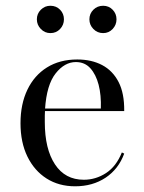

<svg xmlns="http://www.w3.org/2000/svg" viewBox="-20 -632 497 663"><path d="M239.5 11.3Q183.1 11.3 140.7 -15.7Q98.4 -42.7 74.6 -91.5Q50.8 -140.3 50.8 -206.5Q50.8 -272.6 74.6 -322.2Q98.4 -371.8 142.3 -399.2Q186.3 -426.6 246.8 -426.6Q296 -426.6 332.7 -407.3Q369.4 -387.9 389.5 -348.8Q409.7 -309.7 408.9 -248.4H103.2L102.4 -257.3H328.2Q329.8 -303.2 320.6 -339.1Q311.3 -375 291.9 -396.4Q272.6 -417.7 241.9 -417.7Q203.2 -417.7 172.2 -378.6Q141.1 -339.5 135.5 -255.6V-254Q134.7 -243.5 134.7 -232.7Q134.7 -221.8 134.7 -210.5Q134.7 -117.7 169.8 -64.5Q204.8 -11.3 269.4 -11.3Q310.5 -11.3 346 -34.3Q381.5 -57.3 400.8 -105.6L408.9 -101.6Q389.5 -48.4 344.8 -18.5Q300 11.3 239.5 11.3ZM336.3 -517.7Q316.1 -517.7 302.4 -531.9Q288.7 -546 288.7 -565.3Q288.7 -584.7 302.4 -598.4Q316.1 -612.1 336.3 -612.1Q355.6 -612.1 369 -598.4Q382.3 -584.7 382.3 -565.3Q382.3 -546 369 -531.9Q355.6 -517.7 336.3 -517.7ZM154 -517.7Q134.7 -517.7 121 -531.9Q107.3 -546 107.3 -565.3Q107.3 -584.7 121 -598.4Q134.7 -612.1 154 -612.1Q174.2 -612.1 187.5 -598.4Q200.8 -584.7 200.8 -565.3Q200.8 -546 187.5 -531.9Q174.2 -517.7 154 -517.7Z"/></svg>

Font: Playfair 144pt
Style: Regular
Weight: 400
Designer: Claus Eggers Sørensen
Foundry: Claus Eggers Sørensen
Version: Version 2.001;gftools[0.9.30]